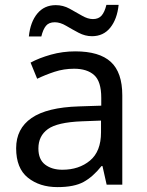

<svg xmlns="http://www.w3.org/2000/svg" viewBox="-20 -755 601 785"><path d="M288 -545Q386 -545 433 -502Q480 -459 480 -365V0H416L399 -76H395Q360 -32 321.5 -11Q283 10 215 10Q142 10 94 -28.5Q46 -67 46 -149Q46 -229 109 -272.5Q172 -316 303 -320L394 -323V-355Q394 -422 365 -448Q336 -474 283 -474Q241 -474 203 -461.5Q165 -449 132 -433L105 -499Q140 -518 188 -531.5Q236 -545 288 -545ZM314 -259Q214 -255 175.5 -227Q137 -199 137 -148Q137 -103 164.5 -82Q192 -61 235 -61Q303 -61 348 -98.5Q393 -136 393 -214V-262ZM98 -606Q104 -665 132.5 -699.5Q161 -734 208 -734Q238 -734 264.5 -719.5Q291 -705 315 -691Q339 -677 360 -677Q383 -677 395.5 -691.5Q408 -706 415 -735H465Q459 -677 431 -642Q403 -607 356 -607Q328 -607 301.5 -621Q275 -635 250.5 -649.5Q226 -664 204 -664Q180 -664 168 -649.5Q156 -635 149 -606Z"/></svg>

Font: Noto Sans Tifinagh Azawagh
Style: Regular
Weight: 400
Designer: JamraPatel
Foundry: JamraPatel LLC
Version: Version 2.006; ttfautohint (v1.8.4.7-5d5b)